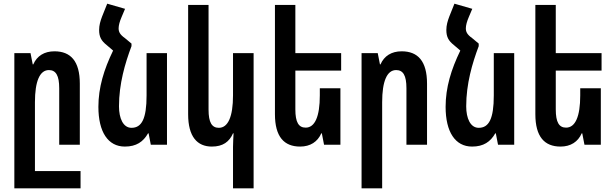

<svg xmlns="http://www.w3.org/2000/svg" viewBox="-20 -787 3344 1044"><path d="M58 237H418V143H170V-231C170 -345 196 -406 246 -406C284 -406 302 -376 302 -307V0H414V-332C414 -455 364 -508 276 -508C221 -508 181 -483 161 -437H158L146 -498H58Z M695 -550 659 -580C632 -599 625 -614 625 -633C625 -649 631 -671 641 -694L660 -739L563 -767L535 -697C526 -673 519 -650 519 -624C519 -586 531 -565 560 -542L595 -512C545 -409 515 -311 515 -206C515 -70 567 10 659 10C721 10 759 -16 785 -62H788L800 0H888V-498H777V-268C777 -140 750 -92 695 -92C650 -92 627 -143 627 -209C627 -331 660 -443 695 -536Z M1359 237V-498H1247V-268C1247 -153 1220 -92 1170 -92C1132 -92 1114 -121 1114 -191V-760H1003V-166C1003 -43 1053 10 1132 10C1192 10 1227 -16 1247 -62H1250C1249 -38 1247 -12 1247 12V237Z M1831 -307H1719V-268C1719 -153 1692 -93 1642 -93C1604 -93 1586 -122 1586 -192V-403H1835V-498H1586V-760H1475V-166C1475 -43 1525 10 1612 10C1667 10 1707 -16 1727 -62H1730L1742 0H1831Z M1946 237H2058V-231C2058 -345 2084 -406 2134 -406C2172 -406 2190 -377 2190 -307V0H2302V-332C2302 -455 2252 -508 2164 -508C2109 -508 2069 -483 2049 -437H2046L2034 -498H1946Z M2583 -550 2547 -580C2520 -599 2513 -614 2513 -633C2513 -649 2519 -671 2529 -694L2548 -739L2451 -767L2423 -697C2414 -673 2407 -650 2407 -624C2407 -586 2419 -565 2448 -542L2483 -512C2433 -409 2403 -311 2403 -206C2403 -70 2455 10 2547 10C2609 10 2647 -16 2673 -62H2676L2688 0H2776V-498H2665V-268C2665 -140 2638 -92 2583 -92C2538 -92 2515 -143 2515 -209C2515 -331 2548 -443 2583 -536Z M3247 -307H3135V-268C3135 -153 3108 -93 3058 -93C3020 -93 3002 -122 3002 -192V-403H3251V-498H3002V-760H2891V-166C2891 -43 2941 10 3028 10C3083 10 3123 -16 3143 -62H3146L3158 0H3247Z"/></svg>

Font: Noto Sans Armenian ExtraCondensed SemiBold
Style: Regular
Weight: 600
Width: 2
Designer: Monotype Design Team
Foundry: Monotype Imaging Inc.
Version: Version 2.008